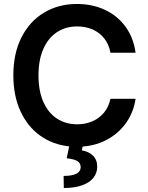

<svg xmlns="http://www.w3.org/2000/svg" viewBox="-20 -737 754 977"><path d="M373 -602.5Q314.5 -602.5 270 -573.5Q225.6 -544.4 200.7 -488.3Q175.8 -432.1 175.8 -353.5Q175.8 -274.4 200.7 -218.3Q225.6 -162.1 270.3 -133.3Q314.9 -104.5 373 -104.5Q415 -104.5 450.4 -119.9Q485.8 -135.3 509.8 -164.6Q533.7 -193.8 542 -234.4H669.9Q660.6 -169.9 625.2 -116.9Q589.8 -64 532 -30.5Q474.1 2.9 400.4 8.8L396.5 28.3Q431.2 33.7 452.9 54.7Q474.6 75.7 474.6 111.3Q474.6 144 454.8 168.5Q435.1 192.9 396.7 206.3Q358.4 219.7 304.7 219.7L303.7 158.2Q389.2 158.2 390.6 114.3Q390.6 93.3 373.8 82.8Q356.9 72.3 319.3 68.4L332 7.8Q248.5 -1 184.3 -46.9Q120.1 -92.8 84 -171.4Q47.9 -250 47.9 -353.5Q47.9 -465.3 89.6 -547.4Q131.3 -629.4 204.8 -673.1Q278.3 -716.8 371.1 -716.8Q449.2 -716.8 513.2 -687.3Q577.1 -657.7 618.2 -601.8Q659.2 -545.9 669.9 -468.8H542Q534.7 -510.3 511.2 -540.5Q487.8 -570.8 451.9 -586.7Q416 -602.5 373 -602.5Z"/></svg>

Font: Pretendard Std SemiBold
Style: Regular
Weight: 600
Designer: Base glyphs from Inter by Rasmus Andersson; Hangeul glyphs from Noto Sans CJK(Source Han Sans) by Jang Soo-young and Kan
Foundry: Kil Hyung-jin
Version: Version 1.309